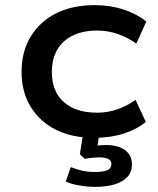

<svg xmlns="http://www.w3.org/2000/svg" viewBox="-20 -528 615 748"><path d="M347 9Q261 9 198 -22.5Q135 -54 99.5 -112Q64 -170 64 -248Q64 -327 99.5 -385.5Q135 -444 198.5 -476Q262 -508 348 -508Q410 -508 462.5 -490.5Q515 -473 550 -444L511 -358Q478 -382 439 -395.5Q400 -409 359 -409Q276 -409 229 -366.5Q182 -324 182 -248Q182 -171 229 -130Q276 -89 358 -89Q400 -89 438.5 -102.5Q477 -116 508 -139L548 -53Q513 -24 461.5 -7.5Q410 9 347 9ZM351 200Q321 200 289 194.5Q257 189 236 179L256 123Q278 132 300 137Q322 142 351 142Q383 142 398.5 135Q414 128 414 111Q414 97 401 91Q388 85 367 85Q357 85 341 86.5Q325 88 310 91L291 73L306 -20H369L357 60L328 46Q343 41 360.5 39Q378 37 395 37Q422 37 444.5 45Q467 53 480.5 69.5Q494 86 494 112Q494 142 476 161.5Q458 181 426 190.5Q394 200 351 200Z"/></svg>

Font: Nunito Sans 7pt SemiExpanded SemiBold
Style: Regular
Weight: 600
Width: 6
Designer: Vernon Adams
Foundry: Vernon Adams
Version: Version 3.101;gftools[0.9.27]